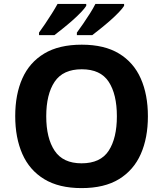

<svg xmlns="http://www.w3.org/2000/svg" viewBox="-20 -954 836 984"><path d="M738 -358Q738 -247 701.5 -164.5Q665 -82 590 -36Q515 10 398 10Q282 10 206.5 -36Q131 -82 94.5 -165Q58 -248 58 -359Q58 -470 94.5 -552Q131 -634 206.5 -679.5Q282 -725 399 -725Q515 -725 590 -679.5Q665 -634 701.5 -551.5Q738 -469 738 -358ZM217 -358Q217 -246 260 -181.5Q303 -117 398 -117Q495 -117 537 -181.5Q579 -246 579 -358Q579 -471 537 -535Q495 -599 399 -599Q303 -599 260 -535Q217 -471 217 -358ZM616 -924Q608 -911 589 -891Q570 -871 545 -849Q520 -827 495.5 -807.5Q471 -788 453 -774H374V-787Q388 -806 406 -832Q424 -858 441 -885Q458 -912 469 -934H616ZM422 -924Q414 -911 395 -891Q376 -871 351 -849Q326 -827 301.5 -807.5Q277 -788 259 -774H180V-787Q194 -806 211.5 -832Q229 -858 246 -885Q263 -912 275 -934H422Z"/></svg>

Font: Noto Sans Kannada
Style: Bold
Weight: 700
Designer: Jelle Bosma - Monotype Design Team
Foundry: Monotype Imaging Inc.
Version: Version 2.005; ttfautohint (v1.8.4.7-5d5b)